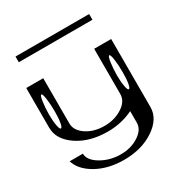

<svg xmlns="http://www.w3.org/2000/svg" viewBox="-206 -862 1163 1224"><g transform="rotate(-30 375.0 -250.5)"><path d="M625 -709V-667H83V-709ZM625 -281.2Q625 -335 619.1 -376Q613.3 -417 604.5 -417Q595.7 -417 589.8 -376Q583 -328.1 583 -281.2Q583 -234.4 589.8 -198.2Q595.7 -167 604.5 -167Q613.3 -167 619.1 -198.2Q625 -228.5 625 -281.2ZM125 -281.2Q125 -335 119.1 -376Q113.3 -417 104.5 -417Q95.7 -417 89.8 -376Q83 -328.1 83 -281.2Q83 -234.4 89.8 -198.2Q95.7 -167 104.5 -167Q113.3 -167 119.1 -198.2Q125 -228.5 125 -281.2ZM667 -501V0Q667 85.9 575.2 147.5Q484.4 208 354.5 208Q240.2 208 155.3 161.1Q69.3 113.3 47.9 42H145.5Q145.5 90.8 210 128.9Q274.4 167 354.5 167Q429.7 167 486.3 129.9Q542 93.8 542 42V-42Q456.1 0 354.5 0Q222.7 0 132.8 -60.5Q42 -122.1 42 -209V-501H167V-168Q167 -116.2 221.7 -79.1Q276.4 -42 354.5 -42Q429.7 -42 486.3 -79.1Q542 -115.2 542 -168V-501Z"/></g></svg>

Font: okolaksMetalik
Style: bold
Weight: 700
Width: 7
Version: Version 0.6